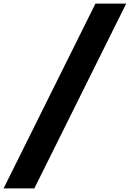

<svg xmlns="http://www.w3.org/2000/svg" viewBox="-82 -853 726 1074"><path d="M110 201H-62L452 -833H624Z"/></svg>

Font: Be Vietnam Black
Style: Italic
Weight: 900
Italic angle: -9°
Designer: Lam Bao; Tony Le; Vietanh Nguyen
Foundry: Yellow Type Foundry
Version: Version 5.000